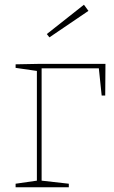

<svg xmlns="http://www.w3.org/2000/svg" viewBox="-20 -792 483 812"><path d="M46 -520 151 -522H426L425 -388H410L398 -503H156V-28L271 -15V0H46V-15L136 -28V-492L46 -505ZM354 -746 189 -634 178 -648 335 -772Z"/></svg>

Font: Bitter Pro Thin
Style: Regular
Weight: 250
Designer: Sol Matas, and Bitter project Authors
Foundry: Sol Matas
Version: Version 1.010